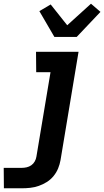

<svg xmlns="http://www.w3.org/2000/svg" viewBox="-54 -799 561 1034"><path d="M-33 215 -34 105H63Q76 105 89.5 102Q103 99 114.5 91Q126 83 133 70.5Q140 58 142 45L218 -410H141L140 -520H369L272 63Q268 86 259 108Q250 130 234.5 149Q219 168 198.5 181Q178 194 155 202Q132 210 109 212.5Q86 215 64 215ZM239 -600 158 -739 219 -775 308 -663 436 -779 487 -735 359 -600Z"/></svg>

Font: Iosevka Etoile Extrabold
Style: Italic
Weight: 800
Italic angle: -9°
Designer: Belleve Invis
Foundry: Belleve Invis
Version: Version 22.1.2; ttfautohint (v1.8.4)